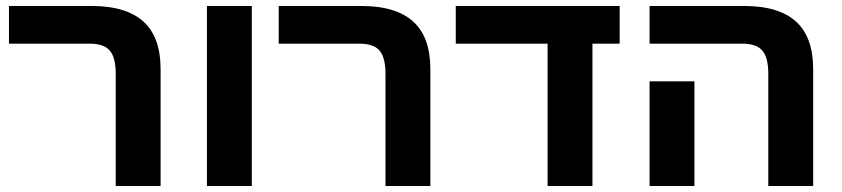

<svg xmlns="http://www.w3.org/2000/svg" viewBox="-20 -622 2814 642"><path d="M367 0V-374Q367 -430 347 -453Q327 -476 280 -476H10V-602H286Q402 -602 459.5 -550Q517 -498 517 -391V0Z M672 0V-602H822V0Z M1269 0V-374Q1269 -430 1249 -453Q1229 -476 1182 -476H912V-602H1188Q1304 -602 1361.5 -550Q1419 -498 1419 -391V0Z M1811 0V-554H1961V0ZM1504 -476V-602H2052V-476Z M2549 0V-374Q2549 -430 2529 -453Q2509 -476 2462 -476H2152V-602H2468Q2584 -602 2641.5 -550Q2699 -498 2699 -391V0ZM2152 0V-350H2302V0Z"/></svg>

Font: Noto Sans
Style: Bold
Weight: 700
Designer: Monotype Design Team
Foundry: Monotype Imaging Inc.
Version: Version 2.000;GOOG;noto-source:20170915:90ef993387c0; ttfaut